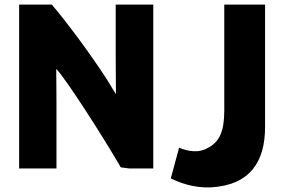

<svg xmlns="http://www.w3.org/2000/svg" viewBox="-20 -721 1295 833"><path d="M645 10H541L504 5C435 -115 266 -380 224 -422C224 -412 225 -303 225 -282V10H63V-701H205C278 -614 366 -495 437 -387C456 -358 472 -328 483 -313C483 -329 482 -442 482 -468V-701H645ZM1130 -701V-170C1130 -22 1067 82 895 92C820 95 760 72 721 53L757 -80C799 -63 844 -57 881 -79C932 -104 953 -152 953 -240V-701Z"/></svg>

Font: Repo ExtraBold
Style: Bold
Weight: 700
Designer: Stefan Peev
Foundry: Context Ltd
Version: Version 1.502